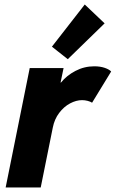

<svg xmlns="http://www.w3.org/2000/svg" viewBox="-20 -825 509 845"><path d="M110.8 -525.4H259.8L246.6 -461.9H248.5Q273.4 -492.7 312 -512.9Q350.6 -533.2 395 -533.2Q420.9 -533.2 440.9 -526.4Q460.9 -519.5 469.2 -510.3L385.3 -373Q377.9 -377.9 365.7 -381.1Q353.5 -384.3 341.3 -384.3Q315.4 -384.3 288.3 -369.9Q261.2 -355.5 240.5 -328.1Q219.7 -300.8 212.4 -263.7L159.2 0H4.9ZM208.5 -619.6 353 -805.2 440.4 -722.2 278.3 -564.5Z"/></svg>

Font: Reddit Sans Vanilla ExtraBold
Style: Italic
Weight: 800
Italic angle: -11.25°
Designer: Stephen Hutchings
Version: Version 1.013